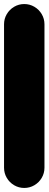

<svg xmlns="http://www.w3.org/2000/svg" viewBox="-20 -930 240 950"><path d="M0 -100H200V-810H0ZM100 -200Q73 -200 50 -186.5Q27 -173 13.5 -150Q0 -127 0 -100Q0 -73 13.5 -50Q27 -27 50 -13.5Q73 0 100 0Q127 0 150 -13.5Q173 -27 186.5 -50Q200 -73 200 -100Q200 -127 186.5 -150Q173 -173 150 -186.5Q127 -200 100 -200ZM100 -910Q73 -910 50 -896.5Q27 -883 13.5 -860Q0 -837 0 -810Q0 -783 13.5 -760Q27 -737 50 -723.5Q73 -710 100 -710Q127 -710 150 -723.5Q173 -737 186.5 -760Q200 -783 200 -810Q200 -837 186.5 -860Q173 -883 150 -896.5Q127 -910 100 -910Z"/></svg>

Font: Wavefont ExtraBold
Style: Regular
Weight: 800
Monospace: yes
Version: Version 3.005;gftools[0.9.33]